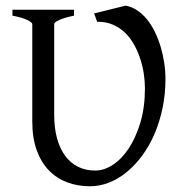

<svg xmlns="http://www.w3.org/2000/svg" viewBox="-20 -650 654 685"><path d="M428.2 -629.9Q450.2 -626 469.5 -613Q488.8 -600.1 504.6 -580.6Q520.5 -561 532.7 -535.9Q544.9 -510.7 553.2 -482.9Q561.5 -455.1 565.9 -425.8Q570.3 -396.5 570.3 -368.2Q570.3 -314.5 560.1 -265.1Q549.8 -215.8 531.7 -173.3Q513.7 -130.9 488.3 -96.2Q462.9 -61.5 433.1 -36.9Q403.3 -12.2 369.6 1.2Q335.9 14.6 300.8 14.6Q257.8 14.6 220.2 0.7Q182.6 -13.2 154.8 -41.7Q127 -70.3 111.1 -113.8Q95.2 -157.2 95.2 -216.8V-564Q95.2 -569.8 77.4 -578.6Q59.6 -587.4 24.4 -594.2V-615.2H244.1V-594.2Q210.9 -587.4 192.1 -579.1Q173.3 -570.8 173.3 -564V-241.2Q173.3 -194.3 183.3 -157.2Q193.4 -120.1 212.2 -94.5Q231 -68.8 258.1 -55.2Q285.2 -41.5 319.8 -41.5Q351.1 -41.5 382.6 -62Q414.1 -82.5 439.5 -120.8Q464.8 -159.2 481 -213.4Q497.1 -267.6 497.1 -335Q497.1 -358.9 493.2 -385.7Q489.3 -412.6 480.7 -439.2Q472.2 -465.8 458.7 -490.2Q445.3 -514.6 426.3 -533Q407.2 -551.3 382.6 -562Q357.9 -572.8 326.7 -572.3L315.9 -602.1Z"/></svg>

Font: Gentium Plus Phon
Style: Regular
Weight: 400
Designer: J. Victor Gaultney, Annie Olsen, Iska Routamaa, Becca Hirsbrunner
Foundry: SIL International
Version: Version 5.000